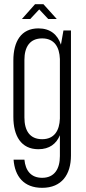

<svg xmlns="http://www.w3.org/2000/svg" viewBox="-20 -705 411 920"><path d="M148 -685 85 -614H125L168 -660L211 -614H252L188 -685ZM164 -569C81 -569 44 -506 44 -415V-145C44 -54 81 10 164 10C217 10 250 -16 267 -57V43C267 104 241 147 182 147C128 147 102 112 97 60H45C51 140 94 195 182 195C276 195 320 131 320 40V-559H284L272 -491C256 -539 221 -569 164 -569ZM182 -521C240 -521 265 -480 267 -422V-137C265 -79 240 -38 182 -38C122 -38 97 -80 97 -142V-418C97 -479 122 -521 182 -521Z"/></svg>

Font: Modon Arabic
Style: Regular
Weight: 400
Designer: Ahmedzaza
Foundry: Ahmedzaza
Version: Version 2.010